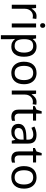

<svg xmlns="http://www.w3.org/2000/svg" viewBox="1588 -2364 1017 4232"><g transform="rotate(90 2096.0 -248.5)"><path d="M335 -546Q350 -546 367.5 -544.5Q385 -543 398 -540L387 -459Q374 -462 358.5 -464Q343 -466 329 -466Q288 -466 252 -443.5Q216 -421 194.5 -380.5Q173 -340 173 -286V0H85V-536H157L167 -438H171Q197 -482 238 -514Q279 -546 335 -546Z M543 -737Q563 -737 578.5 -723.5Q594 -710 594 -681Q594 -653 578.5 -639Q563 -625 543 -625Q521 -625 506 -639Q491 -653 491 -681Q491 -710 506 -723.5Q521 -737 543 -737ZM586 -536V0H498V-536Z M1011 -546Q1110 -546 1170.5 -477Q1231 -408 1231 -269Q1231 -132 1170.5 -61Q1110 10 1010 10Q948 10 907.5 -13.5Q867 -37 844 -68H838Q840 -51 842 -25Q844 1 844 20V240H756V-536H828L840 -463H844Q868 -498 907 -522Q946 -546 1011 -546ZM995 -472Q913 -472 879.5 -426Q846 -380 844 -286V-269Q844 -170 876.5 -116.5Q909 -63 997 -63Q1046 -63 1077.5 -90Q1109 -117 1124.5 -163.5Q1140 -210 1140 -270Q1140 -362 1104.5 -417Q1069 -472 995 -472Z M1837 -269Q1837 -136 1769.5 -63Q1702 10 1587 10Q1516 10 1460.5 -22.5Q1405 -55 1373 -117.5Q1341 -180 1341 -269Q1341 -402 1408 -474Q1475 -546 1590 -546Q1663 -546 1718.5 -513.5Q1774 -481 1805.5 -419.5Q1837 -358 1837 -269ZM1432 -269Q1432 -174 1469.5 -118.5Q1507 -63 1589 -63Q1670 -63 1708 -118.5Q1746 -174 1746 -269Q1746 -364 1708 -418Q1670 -472 1588 -472Q1506 -472 1469 -418Q1432 -364 1432 -269Z M2226 -546Q2241 -546 2258.5 -544.5Q2276 -543 2289 -540L2278 -459Q2265 -462 2249.5 -464Q2234 -466 2220 -466Q2179 -466 2143 -443.5Q2107 -421 2085.5 -380.5Q2064 -340 2064 -286V0H1976V-536H2048L2058 -438H2062Q2088 -482 2129 -514Q2170 -546 2226 -546Z M2568 -62Q2588 -62 2609 -65.5Q2630 -69 2643 -73V-6Q2629 1 2603 5.5Q2577 10 2553 10Q2511 10 2475.5 -4.5Q2440 -19 2418 -55Q2396 -91 2396 -156V-468H2320V-510L2397 -545L2432 -659H2484V-536H2639V-468H2484V-158Q2484 -109 2507.5 -85.5Q2531 -62 2568 -62Z M2953 -545Q3051 -545 3098 -502Q3145 -459 3145 -365V0H3081L3064 -76H3060Q3025 -32 2986.5 -11Q2948 10 2880 10Q2807 10 2759 -28.5Q2711 -67 2711 -149Q2711 -229 2774 -272.5Q2837 -316 2968 -320L3059 -323V-355Q3059 -422 3030 -448Q3001 -474 2948 -474Q2906 -474 2868 -461.5Q2830 -449 2797 -433L2770 -499Q2805 -518 2853 -531.5Q2901 -545 2953 -545ZM2979 -259Q2879 -255 2840.5 -227Q2802 -199 2802 -148Q2802 -103 2829.5 -82Q2857 -61 2900 -61Q2968 -61 3013 -98.5Q3058 -136 3058 -214V-262Z M3490 -62Q3510 -62 3531 -65.5Q3552 -69 3565 -73V-6Q3551 1 3525 5.5Q3499 10 3475 10Q3433 10 3397.5 -4.5Q3362 -19 3340 -55Q3318 -91 3318 -156V-468H3242V-510L3319 -545L3354 -659H3406V-536H3561V-468H3406V-158Q3406 -109 3429.5 -85.5Q3453 -62 3490 -62Z M4138 -269Q4138 -136 4070.5 -63Q4003 10 3888 10Q3817 10 3761.5 -22.5Q3706 -55 3674 -117.5Q3642 -180 3642 -269Q3642 -402 3709 -474Q3776 -546 3891 -546Q3964 -546 4019.5 -513.5Q4075 -481 4106.5 -419.5Q4138 -358 4138 -269ZM3733 -269Q3733 -174 3770.5 -118.5Q3808 -63 3890 -63Q3971 -63 4009 -118.5Q4047 -174 4047 -269Q4047 -364 4009 -418Q3971 -472 3889 -472Q3807 -472 3770 -418Q3733 -364 3733 -269Z"/></g></svg>

Font: Noto Sans Buhid
Style: Regular
Weight: 400
Designer: Monotype Design Team
Foundry: Monotype Imaging Inc.
Version: Version 2.001